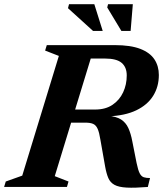

<svg xmlns="http://www.w3.org/2000/svg" viewBox="-48 -891 778 915"><path d="M405.5 -369Q455 -369 488.2 -391.5Q521.5 -414 538.8 -451Q556 -488 556 -531.5Q556 -570.5 532 -591.2Q508 -612 452.5 -612H266.5L310 -676H498.5Q574.5 -676 620.8 -658Q667 -640 688 -608Q709 -576 709 -533.5Q709 -478 682 -434.5Q655 -391 601.2 -365.2Q547.5 -339.5 467 -336.5V-339Q506.5 -336 529 -321.5Q551.5 -307 563.5 -281Q575.5 -255 582.5 -217.5L603 -114Q610 -80 617.8 -65Q625.5 -50 637.5 -46.2Q649.5 -42.5 667 -42.5L656.5 0Q594 5 556 3Q518 1 497.8 -10Q477.5 -21 468.2 -42.5Q459 -64 453 -97.5L430.5 -225Q425 -260 417.2 -277.2Q409.5 -294.5 396 -300.5Q382.5 -306.5 359 -306.5H192L188.5 -369ZM213 -51.5 278.5 -26 271 0H-28.5L-20.5 -26L58 -54L232.5 -624.5L167 -650L175 -676H404ZM441.5 -743.5H395.5L276 -852L281 -871H401.5ZM574.5 -743.5H530.5L463 -855.5L467 -871H585Z"/></svg>

Font: Newsreader 16pt 16pt
Style: Bold Italic
Weight: 700
Italic angle: -17°
Version: Version 1.003